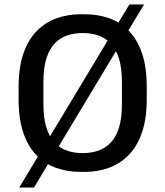

<svg xmlns="http://www.w3.org/2000/svg" viewBox="-20 -759 739 859"><path d="M339.8 10Q282.5 10 232.2 -7.6Q182 -25.2 143.8 -63.9Q105.5 -102.5 84.4 -164.9Q63.2 -227.2 63.2 -316.5V-368.8Q63.2 -458.2 85.1 -520.6Q107 -583 145.6 -621.5Q184.2 -660 234.1 -677.6Q284 -695.2 339.8 -695.2H360Q418 -695.2 467.9 -677.6Q517.8 -660 556 -621.4Q594.2 -582.8 615.4 -520.4Q636.5 -458 636.5 -368.8V-316.5Q636.5 -227 614.6 -164.6Q592.8 -102.2 554.1 -63.8Q515.5 -25.2 465.8 -7.6Q416 10 360 10ZM349.5 -74Q386.8 -74 418.5 -84.5Q450.2 -95 474.4 -119.9Q498.5 -144.8 512 -187Q525.5 -229.2 525.5 -293.2V-391.2Q525.5 -455.2 512 -497.9Q498.5 -540.5 474.4 -565.4Q450.2 -590.2 418.5 -600.8Q386.8 -611.2 350.2 -611.2Q313.8 -611.2 281.6 -600.8Q249.5 -590.2 225.4 -565.4Q201.2 -540.5 187.8 -498.2Q174.2 -456 174.2 -392V-294Q174.2 -230 187.8 -187.4Q201.2 -144.8 225.4 -119.9Q249.5 -95 281.2 -84.5Q313 -74 349.5 -74ZM66 80 558.8 -739H624.5L132 80Z"/></svg>

Font: Chivo Medium
Style: Regular
Weight: 500
Designer: Hector Gatti
Foundry: Omnibus-Type
Version: Version 2.002